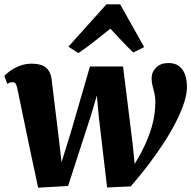

<svg xmlns="http://www.w3.org/2000/svg" viewBox="-26 -861 888 891"><path d="M151 10 112.5 -170.5 54 -452Q50.5 -467.5 45.5 -473.5Q40.5 -479.5 32.5 -479.5Q24 -479.5 19.2 -477.2Q14.5 -475 8 -472L-6 -508.5Q-1 -515 16.8 -528.8Q34.5 -542.5 61.8 -554Q89 -565.5 121 -565.5Q165 -565.5 186.5 -548Q208 -530.5 213 -497L248 -210L259.5 -108L301.5 -243L391.5 -552.5H545L589.5 -194L599 -100L627 -148.5Q644.5 -182 657.5 -213.2Q670.5 -244.5 679 -274.2Q687.5 -304 691.2 -333.2Q695 -362.5 695 -392.5Q695 -409.5 690.8 -427Q686.5 -444.5 682 -462.5Q677.5 -480.5 677.5 -498Q677.5 -526.5 698.5 -547.5Q719.5 -568.5 755.5 -568.5Q787.5 -568.5 806.2 -553.2Q825 -538 833 -513.8Q841 -489.5 841.5 -462.5Q842.5 -427.5 828.2 -384Q814 -340.5 789 -292Q764 -243.5 730.8 -192.8Q697.5 -142 659.2 -92Q621 -42 580.5 4L471 9L432 -323.5L423.5 -418L395.5 -323.5L290 2ZM337.5 -614.5 291.5 -644.5 468 -841H531.5L643 -642.5L592.5 -617.5Q566.5 -642 539.5 -671Q512.5 -700 486 -728Q449.5 -699 412.2 -669.2Q375 -639.5 337.5 -614.5Z"/></svg>

Font: Merriweather 24pt Black
Style: Italic
Weight: 900
Italic angle: -7.8°
Designer: Eben Sorkin
Foundry: Eben Sorkin
Version: Version 2.101